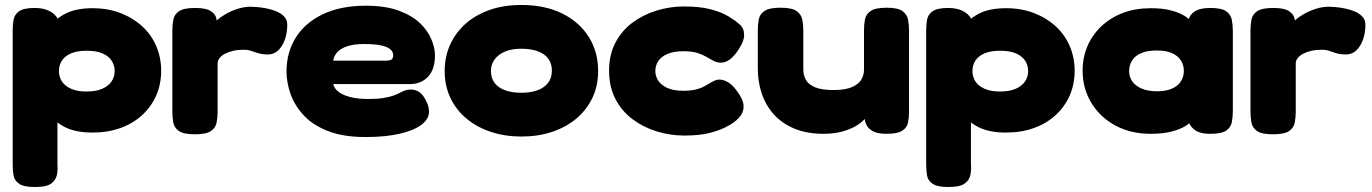

<svg xmlns="http://www.w3.org/2000/svg" viewBox="-20 -531 5517 772"><path d="M352 2Q287 2 245 -18Q203 -38 179 -73Q155 -108 145 -154Q135 -200 136 -252Q136 -299 146 -343.5Q156 -388 180 -422.5Q204 -457 246 -477.5Q288 -498 352 -498Q414 -498 464.5 -478.5Q515 -459 552 -425Q589 -391 608.5 -345Q628 -299 628 -247Q628 -193 608.5 -148Q589 -103 552.5 -69Q516 -35 465 -16.5Q414 2 352 2ZM121 221Q76 221 57 208Q38 195 34.5 174.5Q31 154 31 132V-409Q31 -431 34.5 -451.5Q38 -472 56.5 -485.5Q75 -499 120 -499Q152 -499 176 -488Q200 -477 211 -457V131Q213 153 208.5 173.5Q204 194 185 207.5Q166 221 121 221ZM327 -163Q366 -163 391 -174Q416 -185 428.5 -203.5Q441 -222 441 -245Q441 -269 428.5 -287.5Q416 -306 391.5 -316.5Q367 -327 328 -327Q291 -327 266 -316.5Q241 -306 229 -287.5Q217 -269 217 -245Q217 -222 229 -203.5Q241 -185 266 -174Q291 -163 327 -163Z M763 9Q718 9 699 -4.5Q680 -18 676.5 -39.5Q673 -61 673 -83V-409Q673 -432 677 -452.5Q681 -473 700 -486Q719 -499 764 -499Q808 -499 826.5 -487Q845 -475 849 -460.5Q853 -446 853 -438L837 -429Q839 -437 852.5 -449.5Q866 -462 887.5 -474.5Q909 -487 935.5 -495.5Q962 -504 989 -504Q998 -504 1015 -502.5Q1032 -501 1052.5 -497Q1073 -493 1092 -485Q1111 -477 1123 -464Q1135 -451 1135 -432Q1135 -382 1113.5 -347Q1092 -312 1057 -312Q1038 -312 1026 -315Q1014 -318 1004.5 -321.5Q995 -325 985 -328Q975 -331 959 -331Q936 -331 917 -326.5Q898 -322 884 -314.5Q870 -307 862.5 -297Q855 -287 855 -276V-81Q855 -59 851 -38Q847 -17 828 -4Q809 9 763 9Z M1450 20Q1359 20 1297.5 -4.5Q1236 -29 1200 -68.5Q1164 -108 1148 -154Q1132 -200 1132 -243Q1132 -320 1169 -379.5Q1206 -439 1277.5 -473.5Q1349 -508 1451 -508Q1529 -508 1582.5 -488.5Q1636 -469 1668 -438.5Q1700 -408 1714.5 -373Q1729 -338 1729 -308Q1729 -252 1701 -222.5Q1673 -193 1629 -193H1320Q1323 -177 1339 -163.5Q1355 -150 1385.5 -141.5Q1416 -133 1461 -133Q1498 -133 1522 -137Q1546 -141 1561.5 -146.5Q1577 -152 1588 -158Q1599 -164 1609 -167.5Q1619 -171 1632 -171Q1650 -171 1665 -161.5Q1680 -152 1692 -128Q1699 -115 1702 -104Q1705 -93 1705 -82Q1705 -52 1674 -29Q1643 -6 1586 7Q1529 20 1450 20ZM1320 -287H1531Q1545 -287 1553 -291Q1561 -295 1561 -309Q1561 -324 1548 -334Q1535 -344 1509.5 -349Q1484 -354 1445 -354Q1403 -354 1376 -345Q1349 -336 1335.5 -320.5Q1322 -305 1320 -287Z M2077 18Q2011 18 1954.5 -0.5Q1898 -19 1856 -54Q1814 -89 1791 -137.5Q1768 -186 1768 -245Q1768 -303 1790 -351.5Q1812 -400 1852 -435.5Q1892 -471 1948.5 -491Q2005 -511 2076 -511Q2171 -511 2240 -477Q2309 -443 2347 -383Q2385 -323 2385 -246Q2385 -185 2361.5 -136.5Q2338 -88 2296.5 -53.5Q2255 -19 2199 -0.5Q2143 18 2077 18ZM2076 -158Q2112 -158 2139.5 -167.5Q2167 -177 2183 -197Q2199 -217 2199 -247Q2199 -275 2185 -294.5Q2171 -314 2143.5 -324.5Q2116 -335 2075 -335Q2036 -335 2009 -323Q1982 -311 1968 -291Q1954 -271 1954 -246Q1954 -216 1969.5 -196.5Q1985 -177 2012.5 -167.5Q2040 -158 2076 -158Z M2731 14Q2675 14 2621 -2.5Q2567 -19 2523.5 -51.5Q2480 -84 2454.5 -133Q2429 -182 2429 -247Q2429 -311 2454.5 -359.5Q2480 -408 2523 -440Q2566 -472 2620 -488.5Q2674 -505 2729 -505Q2792 -505 2831.5 -495Q2871 -485 2891.5 -474.5Q2912 -464 2917 -460Q2937 -448 2954.5 -432.5Q2972 -417 2972 -391Q2972 -378 2967 -364.5Q2962 -351 2951 -334Q2916 -279 2879 -279Q2863 -279 2849.5 -286Q2836 -293 2821 -302Q2806 -311 2784.5 -318Q2763 -325 2729 -325Q2689 -325 2663.5 -314Q2638 -303 2626.5 -285Q2615 -267 2615 -246Q2615 -225 2626.5 -207Q2638 -189 2663 -177.5Q2688 -166 2727 -166Q2759 -166 2779.5 -171.5Q2800 -177 2810 -183Q2820 -189 2821 -189Q2835 -197 2847.5 -204Q2860 -211 2873 -211Q2890 -211 2909 -199.5Q2928 -188 2948 -158Q2967 -132 2969.5 -109.5Q2972 -87 2959 -67.5Q2946 -48 2917 -30Q2914 -28 2893.5 -17.5Q2873 -7 2833.5 3.5Q2794 14 2731 14Z M3292 7Q3225 7 3175 -13.5Q3125 -34 3092 -70.5Q3059 -107 3043 -154.5Q3027 -202 3027 -256V-410Q3027 -433 3031 -453.5Q3035 -474 3054 -487Q3073 -500 3118 -500Q3164 -500 3183 -486.5Q3202 -473 3206 -452Q3210 -431 3210 -409V-251Q3210 -228 3220.5 -209.5Q3231 -191 3257.5 -180Q3284 -169 3331 -169Q3378 -169 3405 -180.5Q3432 -192 3443 -210.5Q3454 -229 3454 -251V-410Q3454 -433 3458 -453.5Q3462 -474 3481 -487Q3500 -500 3545 -500Q3590 -500 3608.5 -486.5Q3627 -473 3631 -452.5Q3635 -432 3635 -409V-80Q3635 -58 3631 -38Q3627 -18 3608 -5.5Q3589 7 3544 7Q3508 7 3489.5 -3.5Q3471 -14 3464 -28.5Q3457 -43 3456.5 -55.5Q3456 -68 3455 -72H3462Q3467 -67 3458 -54.5Q3449 -42 3426.5 -27.5Q3404 -13 3370 -3Q3336 7 3292 7Z M4025 2Q3960 2 3918 -18Q3876 -38 3852 -73Q3828 -108 3818 -154Q3808 -200 3809 -252Q3809 -299 3819 -343.5Q3829 -388 3853 -422.5Q3877 -457 3919 -477.5Q3961 -498 4025 -498Q4087 -498 4137.5 -478.5Q4188 -459 4225 -425Q4262 -391 4281.5 -345Q4301 -299 4301 -247Q4301 -193 4281.5 -148Q4262 -103 4225.5 -69Q4189 -35 4138 -16.5Q4087 2 4025 2ZM3794 221Q3749 221 3730 208Q3711 195 3707.5 174.5Q3704 154 3704 132V-409Q3704 -431 3707.5 -451.5Q3711 -472 3729.5 -485.5Q3748 -499 3793 -499Q3825 -499 3849 -488Q3873 -477 3884 -457V131Q3886 153 3881.5 173.5Q3877 194 3858 207.5Q3839 221 3794 221ZM4000 -163Q4039 -163 4064 -174Q4089 -185 4101.5 -203.5Q4114 -222 4114 -245Q4114 -269 4101.5 -287.5Q4089 -306 4064.5 -316.5Q4040 -327 4001 -327Q3964 -327 3939 -316.5Q3914 -306 3902 -287.5Q3890 -269 3890 -245Q3890 -222 3902 -203.5Q3914 -185 3939 -174Q3964 -163 4000 -163Z M4846 7Q4801 7 4780 -11.5Q4759 -30 4758 -50H4774Q4767 -37 4746 -24Q4725 -11 4690.5 -2Q4656 7 4607 7Q4545 7 4495 -12.5Q4445 -32 4408.5 -67Q4372 -102 4352.5 -148Q4333 -194 4333 -247Q4333 -300 4352.5 -345.5Q4372 -391 4408.5 -425.5Q4445 -460 4495 -479Q4545 -498 4607 -498Q4655 -498 4689 -489Q4723 -480 4744 -466.5Q4765 -453 4773 -439H4758Q4758 -465 4779.5 -482Q4801 -499 4847 -499Q4892 -499 4910.5 -485.5Q4929 -472 4933 -451Q4937 -430 4937 -408V-83Q4937 -61 4933 -40Q4929 -19 4910.5 -6Q4892 7 4846 7ZM4633 -164Q4669 -164 4693 -175Q4717 -186 4728.5 -204.5Q4740 -223 4740 -246Q4740 -270 4728 -288.5Q4716 -307 4692 -317.5Q4668 -328 4631 -328Q4594 -328 4569 -317.5Q4544 -307 4532 -288Q4520 -269 4520 -245Q4520 -222 4532.5 -204Q4545 -186 4570 -175Q4595 -164 4633 -164Z M5098 9Q5053 9 5034 -4.5Q5015 -18 5011.5 -39.5Q5008 -61 5008 -83V-409Q5008 -432 5012 -452.5Q5016 -473 5035 -486Q5054 -499 5099 -499Q5143 -499 5161.5 -487Q5180 -475 5184 -460.5Q5188 -446 5188 -438L5172 -429Q5174 -437 5187.5 -449.5Q5201 -462 5222.5 -474.5Q5244 -487 5270.5 -495.5Q5297 -504 5324 -504Q5333 -504 5350 -502.5Q5367 -501 5387.5 -497Q5408 -493 5427 -485Q5446 -477 5458 -464Q5470 -451 5470 -432Q5470 -382 5448.5 -347Q5427 -312 5392 -312Q5373 -312 5361 -315Q5349 -318 5339.5 -321.5Q5330 -325 5320 -328Q5310 -331 5294 -331Q5271 -331 5252 -326.5Q5233 -322 5219 -314.5Q5205 -307 5197.5 -297Q5190 -287 5190 -276V-81Q5190 -59 5186 -38Q5182 -17 5163 -4Q5144 9 5098 9Z"/></svg>

Font: Fredoka SemiExpanded
Style: Bold
Weight: 700
Width: 6
Designer: Ben Nathan
Foundry: Milena B. Brandão, Ben Nathan
Version: Version 2.001